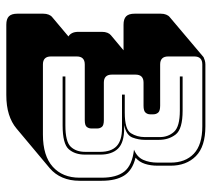

<svg xmlns="http://www.w3.org/2000/svg" viewBox="-52 -718 687 624"><g transform="rotate(90 292.0 -406.5)"><path d="M61 -83Q42 -83 33.5 -91.5Q25 -100 25 -119V-203Q25 -213 28 -220.5Q31 -228 36 -232L99 -285Q92 -289 88 -297Q84 -305 84 -317V-394Q84 -404 87 -411.5Q90 -419 95 -423L144 -464H61Q42 -464 33.5 -472.5Q25 -481 25 -500V-585Q25 -595 28 -602.5Q31 -610 36 -614L165 -723L166 -724Q170 -726 176.5 -728Q183 -730 190 -730H391Q457 -730 488 -699Q519 -668 519 -617V-575Q519 -552 513 -533.5Q507 -515 493 -503Q534 -493 551 -466Q568 -439 568 -393V-321Q568 -290 557.5 -265.5Q547 -241 527 -224L398 -116Q379 -100 352 -91.5Q325 -83 289 -83ZM190 -338Q177 -338 170.5 -331.5Q164 -325 164 -312V-228Q164 -215 170.5 -208.5Q177 -202 190 -202H418Q487 -202 522.5 -234Q558 -266 558 -321V-393Q558 -441 538 -466.5Q518 -492 467 -498Q491 -508 500 -528Q509 -548 509 -575V-617Q509 -665 480 -692.5Q451 -720 391 -720H190Q177 -720 170.5 -713.5Q164 -707 164 -694V-609Q164 -596 170.5 -589.5Q177 -583 190 -583H324Q341 -583 346.5 -576.5Q352 -570 352 -561V-550Q352 -542 346.5 -535.5Q341 -529 324 -529H249Q236 -529 229.5 -522.5Q223 -516 223 -503V-426Q223 -413 229.5 -406.5Q236 -400 249 -400H371Q388 -400 393 -393.5Q398 -387 398 -379V-359Q398 -351 393 -344.5Q388 -338 371 -338ZM288 -459V-468H347Q401 -468 413.5 -488Q426 -508 426 -533V-582Q426 -609 409 -628Q392 -647 340 -647H229V-656H340Q400 -656 417.5 -633.5Q435 -611 435 -579V-533Q435 -513 427.5 -493Q420 -473 387 -466H398Q444 -466 463.5 -446Q483 -426 483 -388V-339Q483 -306 465.5 -286Q448 -266 388 -266H229V-275H388Q441 -275 457.5 -292.5Q474 -310 474 -339V-388Q474 -424 455.5 -441.5Q437 -459 397 -459Z"/></g></svg>

Font: Bungee Shade
Style: Regular
Weight: 400
Designer: David Jonathan Ross
Foundry: David Jonathan Ross
Version: Version 1.000;PS 1.0;hotconv 1.0.72;makeotf.lib2.5.5900